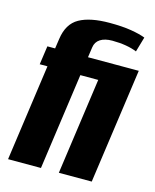

<svg xmlns="http://www.w3.org/2000/svg" viewBox="-99 -699 619 767"><g transform="rotate(15 210.5 -315.5)"><path d="M8 0 64 -399H32L43 -476H75L81 -517Q90 -581 134.5 -606Q179 -631 260 -631Q312 -631 348.5 -625Q385 -619 408 -610L390 -548Q371 -556 345 -560.5Q319 -565 288 -565Q257 -565 238.5 -553Q220 -541 217 -518L211 -476H421L354 0H218L274 -399H200L144 0Z"/></g></svg>

Font: Alumni Sans ExtraBold
Style: Italic
Weight: 800
Italic angle: -8°
Designer: Robert E. Leuschke
Foundry: Robert E. Leuschke
Version: Version 1.016